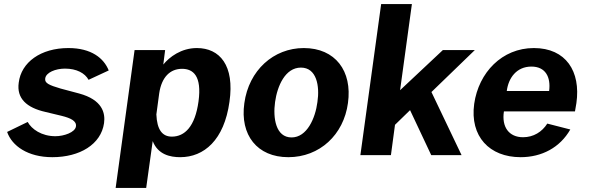

<svg xmlns="http://www.w3.org/2000/svg" viewBox="-20 -762 2891 943"><path d="M237 10C372 10 476 -53 491 -157C498 -207 483 -272 368 -303L278 -327C220 -344 199 -354 202 -376C205 -406 253 -425 299 -425C356 -425 397 -403 415 -370L514 -416C490 -476 429 -526 316 -526C180 -526 84 -456 72 -356C61 -279 110 -233 204 -212L283 -193C327 -182 357 -168 353 -141C349 -112 294 -93 252 -93C184 -93 135 -128 116 -163L15 -114C39 -45 117 10 237 10Z M548 161H698L730 -69C756 -2 817 10 865 10C982 10 1081 -74 1107 -262C1133 -441 1059 -526 947 -526C870 -526 812 -482 782 -445L791 -516H641ZM824 -91C777 -91 751 -125 748 -200L762 -304C774 -384 816 -424 874 -424C929 -424 972 -389 955 -264C938 -140 887 -91 824 -91Z M1396 10C1550 10 1668 -100 1689 -256C1711 -413 1627 -526 1472 -526C1324 -526 1202 -417 1180 -255C1158 -99 1243 10 1396 10ZM1412 -87C1334 -87 1320 -183 1331 -261C1342 -340 1381 -430 1458 -430C1535 -430 1551 -340 1539 -261C1529 -182 1488 -87 1412 -87Z M2247 0 2099 -310 2312 -516H2155L1945 -319L2003 -742H1852L1750 0H1900L1920 -149L1994 -221L2098 0Z M2455 -215H2804L2811 -256C2833 -411 2760 -526 2602 -526C2446 -526 2331 -406 2309 -252C2287 -92 2384 10 2537 10C2641 10 2730 -37 2781 -126L2668 -155C2642 -114 2600 -88 2549 -88C2480 -88 2443 -138 2455 -215ZM2469 -315C2477 -379 2517 -435 2590 -435C2659 -435 2686 -384 2677 -315Z"/></svg>

Font: United Sans
Style: Bold Italic
Weight: 700
Italic angle: -8°
Designer: Pablo Impallari, Rodrigo Fuenzalida (Modified by Dan O. Williams)
Version: Version 1.000;PS 001.000;hotconv 1.0.88;makeotf.lib2.5.64775